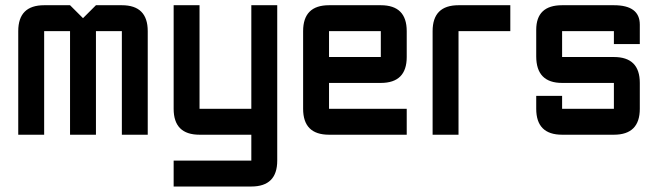

<svg xmlns="http://www.w3.org/2000/svg" viewBox="-20 -508 2481 724"><path d="M244.1 -390.6H146.5V0H48.8V-390.6Q48.8 -488.3 146.5 -488.3H244.1L293 -439.5L341.8 -488.3H439.5Q537.1 -488.3 537.1 -390.6V0H439.5V-390.6H341.8V0H244.1Z M634.8 -488.3H732.4V-97.7H927.7V-488.3H1025.4V97.7Q1025.4 195.3 927.7 195.3H634.8V97.7H927.7V0H732.4Q634.8 0 634.8 -97.7Z M1220.7 -488.3H1416Q1513.7 -488.3 1513.7 -390.6V-293Q1513.7 -195.3 1416 -195.3H1220.7V-97.7H1513.7V0H1220.7Q1123 0 1123 -97.7V-390.6Q1123 -488.3 1220.7 -488.3ZM1416 -390.6H1220.7V-293H1416Z M1709 -488.3H1904.3V-390.6H1709V0H1611.3V-390.6Q1611.3 -488.3 1709 -488.3Z M2002 -146.5H2099.6V-97.7H2294.9V-195.3H2099.6Q2002 -195.3 2002 -295.4V-395.5Q2002 -488.3 2099.6 -488.3H2294.9Q2392.6 -488.3 2392.6 -415V-341.8H2294.9V-390.6H2099.6V-293H2294.9Q2392.6 -293 2392.6 -195.3V-97.7Q2392.6 0 2294.9 0H2099.6Q2002 0 2002 -97.7Z"/></svg>

Font: BabelStone Runic Beorhtnoth
Style: Regular
Weight: 400
Designer: Andrew West
Foundry: BabelStone
Version: Version 7.004;November 9, 2023